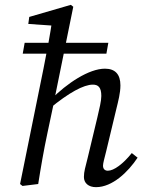

<svg xmlns="http://www.w3.org/2000/svg" viewBox="-20 -761 589 794"><path d="M73 8 138 0C149 -70 161 -140 176 -210L205 -347L208 -364L283 -733L273 -741L101 -691L97 -662L214 -654L197 -685C187 -616 174 -547 160 -478L63 0L73 8ZM377 13C445 13 510 -50 549 -109L525 -128C489 -83 451 -55 426 -55C414 -55 406 -62 406 -76C406 -86 412 -107 419 -135L461 -310C469 -343 478 -376 478 -408C478 -454 456 -477 414 -477C348 -477 257 -417 190 -349L185 -312C265 -378 326 -411 364 -411C386 -411 399 -400 399 -364C399 -344 391 -311 383 -277L343 -110C333 -69 327 -52 327 -29C327 -4 346 13 377 13ZM74 -539H420L428 -584H82L74 -539Z"/></svg>

Font: Source Serif Variable
Style: Italic
Weight: 389
Italic angle: -12°
Designer: Frank Grießhammer
Foundry: Adobe Systems Incorporated
Version: Version 3.001;hotconv 1.0.111;makeotfexe 2.5.65597